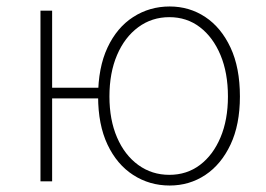

<svg xmlns="http://www.w3.org/2000/svg" viewBox="-20 -560 821 593"><path d="M105 0V-527H141V-289H296V-256H141V0ZM504 13Q442 13 391.5 -19.5Q341 -52 312 -113.5Q283 -175 283 -262Q283 -351 312 -413Q341 -475 391.5 -507.5Q442 -540 504 -540Q565 -540 614 -507.5Q663 -475 692 -413Q721 -351 721 -262Q721 -175 692 -113.5Q663 -52 614 -19.5Q565 13 504 13ZM503 -20Q557 -20 597.5 -50.5Q638 -81 661 -135.5Q684 -190 684 -262Q684 -335 661 -390Q638 -445 597.5 -476Q557 -507 503 -507Q449 -507 407 -476Q365 -445 341.5 -390Q318 -335 318 -262Q318 -190 341.5 -135.5Q365 -81 407 -50.5Q449 -20 503 -20Z"/></svg>

Font: Noto Sans SC Thin
Style: Regular
Weight: 100
Designer: Ryoko NISHIZUKA 西塚涼子 (kana, bopomofo & ideographs); Paul D. Hunt (Latin, Greek & Cyrillic); Sandoll Communications 산돌커뮤니
Foundry: Adobe
Version: Version 2.004-H2;hotconv 1.0.118;makeotfexe 2.5.65603